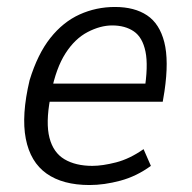

<svg xmlns="http://www.w3.org/2000/svg" viewBox="-20 -523 551 551"><path d="M237 8Q160 8 113.5 -25Q67 -58 54 -125Q41 -192 65 -293Q88 -368 124.5 -414Q161 -460 208.5 -481.5Q256 -503 310 -503Q366 -503 402 -479Q438 -455 451.5 -402Q465 -349 452 -261L447 -231H106L115 -283H416L394 -260Q406 -334 397.5 -375Q389 -416 364 -433Q339 -450 302 -450Q268 -450 231.5 -431Q195 -412 168 -370Q141 -328 127 -258L124 -240Q111 -170 122 -127.5Q133 -85 165 -66Q197 -47 245 -47Q274 -47 313 -57Q352 -67 392 -95L413 -47Q372 -17 325.5 -4.5Q279 8 237 8Z"/></svg>

Font: Nunito Sans 7pt Condensed Light
Style: Italic
Weight: 300
Width: 3
Italic angle: -9°
Designer: Vernon Adams
Foundry: Vernon Adams
Version: Version 3.101;gftools[0.9.27]